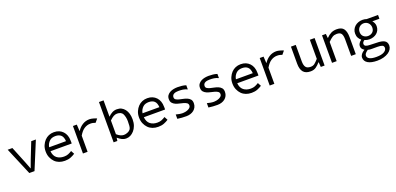

<svg xmlns="http://www.w3.org/2000/svg" viewBox="13 -1838 6573 3188"><g transform="rotate(-20 3300.0 -244.0)"><path d="M231 0 26 -486H109L221 -210Q236 -173 249.5 -137.5Q263 -102 276 -67H280Q293 -102 306 -137.5Q319 -173 333 -210L442 -486H524L323 0Z M685 -220Q693 -137 742.5 -98Q792 -59 868 -59Q912 -59 943.5 -72Q975 -85 1008 -106L1040 -46Q1004 -22 960.5 -5Q917 12 858 12Q803 12 758.5 -5Q714 -22 681.5 -55Q649 -88 628.5 -135.5Q608 -183 608 -244Q608 -303 628.5 -350Q649 -397 680.5 -430Q712 -463 753.5 -480.5Q795 -498 844 -498Q896 -498 934.5 -481.5Q973 -465 1001.5 -435Q1030 -405 1045 -363Q1060 -321 1060 -270Q1060 -256 1061 -243Q1062 -230 1060 -220ZM985 -289Q980 -364 944.5 -396.5Q909 -429 846 -429Q816 -429 789.5 -421Q763 -413 743 -394.5Q723 -376 708 -350.5Q693 -325 687 -289Z M1179 0V-486H1247L1254 -371H1257Q1295 -430 1350.5 -464Q1406 -498 1474 -498Q1501 -498 1539 -487.5Q1577 -477 1600 -466L1551 -407Q1525 -416 1507.5 -420Q1490 -424 1461 -424Q1406 -424 1355.5 -392.5Q1305 -361 1261 -285V0Z M1721 0V-712H1802V-424H1803Q1836 -458 1874.5 -478Q1913 -498 1956 -498Q2005 -498 2038 -480.5Q2071 -463 2096.5 -430.5Q2122 -398 2135 -352.5Q2148 -307 2148 -251Q2148 -189 2130 -140Q2112 -91 2081.5 -57Q2051 -23 2016 -5.5Q1981 12 1938 12Q1903 12 1867.5 -5.5Q1832 -23 1797 -54H1794L1787 0ZM1803 -114Q1838 -83 1868.5 -70Q1899 -57 1925 -57Q1957 -57 1990.5 -71Q2024 -85 2040.5 -106.5Q2057 -128 2060 -166.5Q2063 -205 2063 -250Q2063 -290 2055 -323Q2047 -356 2035.5 -379.5Q2024 -403 1998 -416Q1972 -429 1936 -429Q1904 -429 1872.5 -411.5Q1841 -394 1803 -356Z M2335 -220Q2343 -137 2392.5 -98Q2442 -59 2518 -59Q2562 -59 2593.5 -72Q2625 -85 2658 -106L2690 -46Q2654 -22 2610.5 -5Q2567 12 2508 12Q2453 12 2408.5 -5Q2364 -22 2331.5 -55Q2299 -88 2278.5 -135.5Q2258 -183 2258 -244Q2258 -303 2278.5 -350Q2299 -397 2330.5 -430Q2362 -463 2403.5 -480.5Q2445 -498 2494 -498Q2546 -498 2584.5 -481.5Q2623 -465 2651.5 -435Q2680 -405 2695 -363Q2710 -321 2710 -270Q2710 -256 2711 -243Q2712 -230 2710 -220ZM2635 -289Q2630 -364 2594.5 -396.5Q2559 -429 2496 -429Q2466 -429 2439.5 -421Q2413 -413 2393 -394.5Q2373 -376 2358 -350.5Q2343 -325 2337 -289Z M2848 -82Q2877 -74 2908 -68.5Q2939 -63 2969 -63Q2986 -63 3010.5 -67.5Q3035 -72 3058 -82Q3081 -92 3097 -107.5Q3113 -123 3113 -145Q3113 -175 3092 -190Q3071 -205 3039 -214.5Q3007 -224 2970 -231.5Q2933 -239 2901 -253Q2869 -267 2848 -291.5Q2827 -316 2827 -360Q2827 -400 2846.5 -426.5Q2866 -453 2896 -469Q2926 -485 2961.5 -491.5Q2997 -498 3029 -498Q3067 -498 3105 -494Q3143 -490 3179 -478V-405Q3158 -414 3139 -420Q3120 -426 3102 -429Q3084 -432 3064.5 -433Q3045 -434 3022 -434Q3004 -434 2984 -431Q2964 -428 2947.5 -420.5Q2931 -413 2920.5 -398.5Q2910 -384 2910 -362Q2910 -334 2931 -320.5Q2952 -307 2984 -298.5Q3016 -290 3052.5 -283Q3089 -276 3121 -262.5Q3153 -249 3174 -224.5Q3195 -200 3195 -156Q3195 -117 3179.5 -86.5Q3164 -56 3138 -35.5Q3112 -15 3078 -4.5Q3044 6 3007 6Q2967 6 2927.5 3.5Q2888 1 2848 -5Z M3398 -82Q3427 -74 3458 -68.5Q3489 -63 3519 -63Q3536 -63 3560.5 -67.5Q3585 -72 3608 -82Q3631 -92 3647 -107.5Q3663 -123 3663 -145Q3663 -175 3642 -190Q3621 -205 3589 -214.5Q3557 -224 3520 -231.5Q3483 -239 3451 -253Q3419 -267 3398 -291.5Q3377 -316 3377 -360Q3377 -400 3396.5 -426.5Q3416 -453 3446 -469Q3476 -485 3511.5 -491.5Q3547 -498 3579 -498Q3617 -498 3655 -494Q3693 -490 3729 -478V-405Q3708 -414 3689 -420Q3670 -426 3652 -429Q3634 -432 3614.5 -433Q3595 -434 3572 -434Q3554 -434 3534 -431Q3514 -428 3497.5 -420.5Q3481 -413 3470.5 -398.5Q3460 -384 3460 -362Q3460 -334 3481 -320.5Q3502 -307 3534 -298.5Q3566 -290 3602.5 -283Q3639 -276 3671 -262.5Q3703 -249 3724 -224.5Q3745 -200 3745 -156Q3745 -117 3729.5 -86.5Q3714 -56 3688 -35.5Q3662 -15 3628 -4.5Q3594 6 3557 6Q3517 6 3477.5 3.5Q3438 1 3398 -5Z M3985 -220Q3993 -137 4042.5 -98Q4092 -59 4168 -59Q4212 -59 4243.5 -72Q4275 -85 4308 -106L4340 -46Q4304 -22 4260.5 -5Q4217 12 4158 12Q4103 12 4058.5 -5Q4014 -22 3981.5 -55Q3949 -88 3928.5 -135.5Q3908 -183 3908 -244Q3908 -303 3928.5 -350Q3949 -397 3980.5 -430Q4012 -463 4053.5 -480.5Q4095 -498 4144 -498Q4196 -498 4234.5 -481.5Q4273 -465 4301.5 -435Q4330 -405 4345 -363Q4360 -321 4360 -270Q4360 -256 4361 -243Q4362 -230 4360 -220ZM4285 -289Q4280 -364 4244.5 -396.5Q4209 -429 4146 -429Q4116 -429 4089.5 -421Q4063 -413 4043 -394.5Q4023 -376 4008 -350.5Q3993 -325 3987 -289Z M4479 0V-486H4547L4554 -371H4557Q4595 -430 4650.5 -464Q4706 -498 4774 -498Q4801 -498 4839 -487.5Q4877 -477 4900 -466L4851 -407Q4825 -416 4807.5 -420Q4790 -424 4761 -424Q4706 -424 4655.5 -392.5Q4605 -361 4561 -285V0Z M5116 -195Q5116 -126 5140.5 -92.5Q5165 -59 5226 -59Q5268 -59 5296 -80.5Q5324 -102 5365 -149V-486H5449V0H5382L5375 -85H5371Q5334 -42 5295.5 -15Q5257 12 5200 12Q5112 12 5071.5 -37.5Q5031 -87 5031 -184V-486H5116Z M5580 0V-486H5648L5655 -413H5659Q5697 -454 5741 -476Q5785 -498 5842 -498Q5929 -498 5964.5 -448.5Q6000 -399 6000 -302V0H5918V-291Q5918 -360 5897 -392.5Q5876 -425 5816 -425Q5794 -425 5775.5 -420.5Q5757 -416 5739 -405Q5721 -394 5702 -377.5Q5683 -361 5662 -339V0Z M6158 -23Q6138 -34 6123 -53Q6108 -72 6108 -103Q6108 -126 6123 -150.5Q6138 -175 6166 -194V-198Q6141 -217 6123.5 -248.5Q6106 -280 6106 -324Q6106 -364 6121.5 -396Q6137 -428 6163 -450.5Q6189 -473 6223.5 -485.5Q6258 -498 6297 -498Q6337 -498 6369 -486H6570V-419H6444Q6461 -402 6473 -376Q6485 -350 6485 -321Q6485 -282 6470.5 -251Q6456 -220 6430.5 -198.5Q6405 -177 6370.5 -165.5Q6336 -154 6297 -154Q6278 -154 6256.5 -158.5Q6235 -163 6215 -172Q6177 -148 6177 -116Q6177 -87 6203.5 -75.5Q6230 -64 6278 -64L6387 -60Q6481 -60 6526.5 -34Q6572 -8 6572 54Q6572 88 6553 119Q6534 150 6499 173Q6464 196 6414 210Q6364 224 6302 224Q6195 224 6136.5 189Q6078 154 6078 89Q6078 60 6098.5 32Q6119 4 6158 -19ZM6285 8Q6264 8 6245.5 6.5Q6227 5 6211 0Q6180 22 6164.5 41Q6149 60 6149 81Q6149 119 6189.5 139.5Q6230 160 6308 160Q6350 160 6384 154Q6418 148 6442 134.5Q6466 121 6478.5 103.5Q6491 86 6491 67Q6491 32 6463.5 20Q6436 8 6380 8ZM6185 -324Q6185 -271 6218 -242.5Q6251 -214 6297 -214Q6344 -214 6376.5 -242.5Q6409 -271 6409 -324Q6409 -349 6400 -370Q6391 -391 6376 -406Q6361 -421 6340.5 -429.5Q6320 -438 6297 -438Q6274 -438 6253.5 -429.5Q6233 -421 6218 -406Q6203 -391 6194 -370Q6185 -349 6185 -324Z"/></g></svg>

Font: Codetta
Style: Regular
Weight: 400
Italic angle: -11°
Designer: Ulrich Proeller
Foundry: PROSA GmbH
Version: Version 2.00;September 29, 2018;FontCreator 11.5.0.2427 64-b